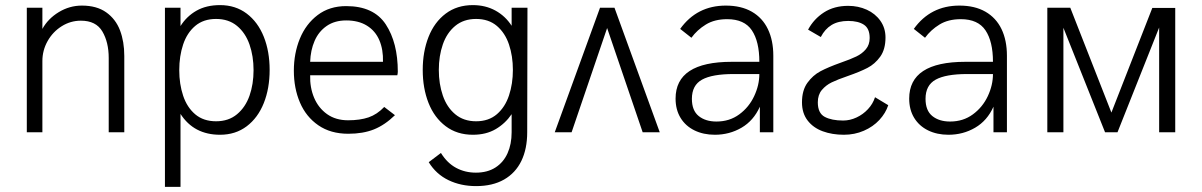

<svg xmlns="http://www.w3.org/2000/svg" viewBox="-20 -518 4708 752"><path d="M85 -487.8H146V-404.8Q168 -444.8 210.2 -470.5Q252.4 -496.1 300.8 -496.1Q358.9 -496.1 396 -469.7Q433.1 -443.4 450 -399.2Q466.8 -355 466.8 -298.8V0H405.8V-291Q405.8 -352.5 380.9 -394.8Q356 -437 296.9 -437Q256.3 -437 221.7 -415.3Q187 -393.6 166.5 -357.2Q146 -320.8 146 -278.8V0H85Z M626 -487.8H687V-416Q710.9 -454.1 749.5 -476.1Q788.1 -498 841.8 -498Q902.3 -498 946.3 -464.8Q990.2 -431.6 1013.2 -374Q1036.1 -316.4 1036.1 -244.1Q1036.1 -171.9 1013.2 -114.3Q990.2 -56.6 946.3 -23.4Q902.3 9.8 841.8 9.8Q739.3 9.8 687 -71.8V213.9H626ZM973.1 -243.2Q973.1 -297.9 957.3 -343.5Q941.4 -389.2 908.4 -416.5Q875.5 -443.8 826.2 -443.8Q776.9 -443.8 744.6 -416.5Q712.4 -389.2 697.3 -343.8Q682.1 -298.3 682.1 -243.2Q682.1 -188.5 697.3 -143.1Q712.4 -97.7 744.6 -70.3Q776.9 -43 826.2 -43Q875.5 -43 908.4 -70.6Q941.4 -98.1 957.3 -143.3Q973.1 -188.5 973.1 -243.2Z M1130.9 -241.2Q1130.9 -309.1 1154.5 -366.7Q1178.2 -424.3 1224.4 -459.2Q1270.5 -494.1 1335.9 -494.1Q1443.8 -494.1 1491 -422.4Q1538.1 -350.6 1538.1 -236.8Q1538.1 -233.9 1537.4 -229.5Q1536.6 -225.1 1536.1 -223.1H1194.8Q1193.4 -175.3 1210.2 -135.3Q1227.1 -95.2 1261 -71Q1294.9 -46.9 1343.3 -46.9Q1390.1 -46.9 1423.6 -58.3Q1457 -69.8 1484.9 -99.1L1526.9 -66.9Q1487.3 -28.3 1444.6 -11.2Q1401.9 5.9 1344.2 5.9Q1274.9 5.9 1226.8 -27.3Q1178.7 -60.5 1154.8 -116.5Q1130.9 -172.4 1130.9 -241.2ZM1480 -275.9Q1481.4 -323.7 1465.8 -360.4Q1450.2 -397 1417.2 -417.5Q1384.3 -438 1335.9 -438Q1291 -438 1259.5 -416.3Q1228 -394.5 1212.2 -357.9Q1196.3 -321.3 1194.8 -275.9Z M1844.7 210.9Q1784.7 210.9 1736.3 187.5Q1688 164.1 1659.2 117.2L1707 81.1Q1731.4 120.6 1766.4 139.4Q1801.3 158.2 1843.8 158.2Q1889.2 158.2 1920.7 137.9Q1952.1 117.7 1968 82Q1983.9 46.4 1983.9 0V-70.8Q1959 -34.2 1921.4 -12.2Q1883.8 9.8 1832 9.8Q1770 9.8 1725.6 -23.7Q1681.2 -57.1 1658.4 -114.7Q1635.7 -172.4 1635.7 -244.1Q1635.7 -315.4 1658.4 -373.3Q1681.2 -431.2 1725.6 -464.6Q1770 -498 1832 -498Q1881.3 -498 1920.4 -476.6Q1959.5 -455.1 1983.9 -417V-487.8H2045.9L2044.9 0Q2044.9 64.9 2022 112.3Q1999 159.7 1954.1 185.3Q1909.2 210.9 1844.7 210.9ZM1988.8 -244.1Q1988.8 -298.3 1973.6 -343.5Q1958.5 -388.7 1926.3 -416.3Q1894 -443.8 1844.7 -443.8Q1795.9 -443.8 1762.9 -416.5Q1730 -389.2 1714.4 -344Q1698.7 -298.8 1698.7 -244.1Q1698.7 -189.5 1714.4 -143.8Q1730 -98.1 1762.9 -70.6Q1795.9 -43 1844.7 -43Q1894 -43 1926.3 -70.8Q1958.5 -98.6 1973.6 -144.3Q1988.8 -189.9 1988.8 -244.1Z M2152.8 0 2330.1 -487.8H2386.7L2564 0H2497.1L2357.9 -408.2L2218.8 0Z M2626 -131.8Q2626 -275.9 2845.7 -275.9H2954.1Q2954.1 -355.5 2924.8 -399.2Q2895.5 -442.9 2828.1 -442.9Q2778.8 -442.9 2744.6 -421.9Q2710.4 -400.9 2688 -370.1L2644 -404.8Q2709.5 -496.1 2822.8 -496.1Q2882.8 -496.1 2924.6 -472.2Q2966.3 -448.2 2987.5 -404.1Q3008.8 -359.9 3008.8 -299.8V0H2956.1V-100.1Q2931.6 -45.4 2884.3 -17.8Q2836.9 9.8 2779.8 9.8Q2734.9 9.8 2700 -7.3Q2665 -24.4 2645.5 -56.4Q2626 -88.4 2626 -131.8ZM2954.1 -228H2853Q2769.5 -228 2729.7 -206.1Q2689.9 -184.1 2689.9 -130.9Q2689.9 -85 2716.6 -63.5Q2743.2 -42 2786.1 -42Q2837.4 -42 2875.5 -70.1Q2913.6 -98.1 2933.8 -141.4Q2954.1 -184.6 2954.1 -228Z M3121.1 -117.2Q3121.1 -164.1 3142.3 -193.6Q3163.6 -223.1 3193.6 -239Q3223.6 -254.9 3272.9 -272.5Q3312 -286.1 3334.2 -296.9Q3356.4 -307.6 3371.3 -325.2Q3386.2 -342.8 3386.2 -369.1Q3386.2 -406.2 3363.8 -421.1Q3341.3 -436 3302.2 -436Q3263.2 -436 3237.1 -420.2Q3210.9 -404.3 3194.8 -373L3145 -401.9Q3167.5 -443.8 3207.3 -469.5Q3247.1 -495.1 3302.2 -495.1Q3341.3 -495.1 3374.8 -480Q3408.2 -464.8 3428.2 -436.5Q3448.2 -408.2 3448.2 -371.1Q3448.2 -324.7 3427.5 -295.9Q3406.7 -267.1 3377.4 -252Q3348.1 -236.8 3300.3 -220.2Q3260.3 -206.5 3237.3 -195.3Q3214.4 -184.1 3198.7 -165.3Q3183.1 -146.5 3183.1 -117.2Q3183.1 -74.7 3210.2 -60.3Q3237.3 -45.9 3282.2 -45.9Q3309.1 -45.9 3334.7 -57.9Q3360.4 -69.8 3379.6 -90.6Q3398.9 -111.3 3407.2 -137.2L3459 -106Q3448.7 -74.7 3424.1 -48.1Q3399.4 -21.5 3363.3 -5.9Q3327.1 9.8 3285.2 9.8Q3239.3 9.8 3202.1 -3.9Q3165 -17.6 3143.1 -46.1Q3121.1 -74.7 3121.1 -117.2Z M3541 -131.8Q3541 -275.9 3760.7 -275.9H3869.1Q3869.1 -355.5 3839.8 -399.2Q3810.5 -442.9 3743.2 -442.9Q3693.8 -442.9 3659.7 -421.9Q3625.5 -400.9 3603 -370.1L3559.1 -404.8Q3624.5 -496.1 3737.8 -496.1Q3797.9 -496.1 3839.6 -472.2Q3881.3 -448.2 3902.6 -404.1Q3923.8 -359.9 3923.8 -299.8V0H3871.1V-100.1Q3846.7 -45.4 3799.3 -17.8Q3752 9.8 3694.8 9.8Q3649.9 9.8 3615 -7.3Q3580.1 -24.4 3560.5 -56.4Q3541 -88.4 3541 -131.8ZM3869.1 -228H3768.1Q3684.6 -228 3644.8 -206.1Q3605 -184.1 3605 -130.9Q3605 -85 3631.6 -63.5Q3658.2 -42 3701.2 -42Q3752.4 -42 3790.5 -70.1Q3828.6 -98.1 3848.9 -141.4Q3869.1 -184.6 3869.1 -228Z M4082 0V-487.8H4171.9L4333 -77.1L4493.2 -486.8H4583V0H4520V-410.2L4356.9 0H4308.1L4145 -409.2V0Z"/></svg>

Font: Acari Sans Light
Style: Regular
Weight: 300
Designer: Alfredo Marco Pradil and Stefan Peev
Foundry: Hanken Design Co.
Version: Version 1.045;January 11, 2019;FontCreator 11.5.0.2425 64-bi